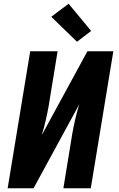

<svg xmlns="http://www.w3.org/2000/svg" viewBox="-20 -1010 640 1030"><path d="M21 0 142 -735H289L241 -441Q234 -402 225 -363Q216 -324 204 -285L449 -735H588L467 0H320L368 -294Q375 -333 384 -372Q393 -411 405 -450L160 0ZM393 -786 255 -920 348 -990 469 -844Z"/></svg>

Font: Iosevka Heavy Extended Oblique
Style: Regular
Weight: 900
Width: 7
Italic angle: -9°
Monospace: yes
Designer: Belleve Invis
Foundry: Belleve Invis
Version: Version 32.5.0; ttfautohint (v1.8.4)